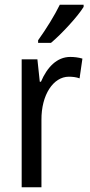

<svg xmlns="http://www.w3.org/2000/svg" viewBox="-20 -786 377 806"><path d="M331 -757V-766H231C209 -721 175 -666 140 -617V-606H194C237 -642 306 -716 331 -757ZM275 -547C219 -547 178 -504 152 -443H147L137 -537H71V0H154V-282C153 -388 204 -464 269 -464C285 -464 301 -462 314 -457L326 -540C309 -545 291 -547 275 -547Z"/></svg>

Font: Noto Sans Arabic UI Cn
Style: Regular
Weight: 400
Width: 3
Designer: Monotype Design Team, Nadine Chahine and Nizar Qandah
Foundry: Monotype Imaging Inc.
Version: Version 2.010